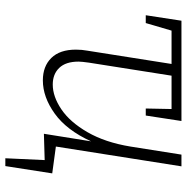

<svg xmlns="http://www.w3.org/2000/svg" viewBox="-10 -556 716 737"><g transform="rotate(90 348.5 -187.0)"><path d="M542 -43 645 -29 617 151H587L594 0L493 3L522 -178Q479 -84 415.5 -38.5Q352 7 288 7Q234 7 202 -25.5Q170 -58 170 -120Q170 -143 174 -164L225 -487H97L68 -388H38L59 -525H444L423 -388H396L398 -487H270L220 -170Q216 -142 216 -130Q216 -81 240 -56Q264 -31 304 -31Q350 -31 399 -64Q448 -97 487 -164.5Q526 -232 542 -329L573 -525H618Z"/></g></svg>

Font: Bitter Pro Light
Style: Italic
Weight: 300
Italic angle: -9°
Designer: Sol Matas, and Bitter project Authors
Foundry: Sol Matas
Version: Version 1.010